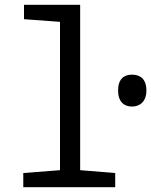

<svg xmlns="http://www.w3.org/2000/svg" viewBox="-20 -780 630 800"><path d="M77 0H460V-59L314 -71V-760H80V-700L230 -689V-71L77 -59ZM530 -336C563 -336 590 -357 590 -403C590 -451 564 -469 530 -469C496 -469 472 -450 472 -403C472 -357 496 -336 530 -336Z"/></svg>

Font: Noto Sans Mono Condensed
Style: Regular
Weight: 400
Width: 3
Designer: Monotype Design Team
Foundry: Monotype Imaging Inc.
Version: Version 2.014